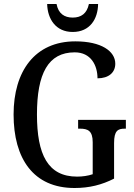

<svg xmlns="http://www.w3.org/2000/svg" viewBox="-20 -931 673 961"><path d="M344 -771C430 -771 470 -836 471 -911H425C415 -863 386 -843 344 -843C302 -843 272 -863 263 -911H216C218 -836 259 -771 344 -771ZM353 10C428 10 490 -6 551 -37V-215C551 -277 570 -287 604 -287H610V-331H371V-287H380C419 -287 444 -277 444 -219V-59C421 -51 393 -47 366 -47C219 -47 165 -158 165 -358C165 -563 221 -669 354 -669C435 -669 468 -604 468 -539C524 -539 557 -568 557 -612C557 -675 487 -724 357 -724C154 -724 48 -574 48 -358C48 -137 147 10 353 10Z"/></svg>

Font: Noto Serif Ethiopic Condensed Medium
Style: Regular
Weight: 500
Width: 3
Designer: Monotype Design Team
Foundry: Monotype Imaging Inc.
Version: Version 2.102